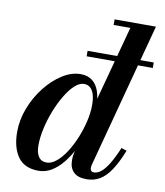

<svg xmlns="http://www.w3.org/2000/svg" viewBox="-85 -820 771 899"><g transform="rotate(10 301.0 -370.0)"><path d="M288 -557V-583H602.5V-557ZM387 10Q345 10 325 -10.2Q305 -30.5 305 -65Q305 -69.5 305.2 -77Q305.5 -84.5 307 -92.5L323 -175L358 -257L357.5 -318L466.5 -723.5H387V-750H583.5L400 -61Q398 -53.5 398 -45.5Q398 -38.5 402 -33Q406 -27.5 415.5 -27.5Q432.5 -27.5 449.2 -40.8Q466 -54 484.2 -83.5Q502.5 -113 523.5 -162.5L549 -154Q526 -96 502 -59.8Q478 -23.5 450 -6.8Q422 10 387 10ZM158.5 10Q91.5 10 60.2 -34.2Q29 -78.5 29 -152.5Q29 -210 50.8 -266.2Q72.5 -322.5 108.8 -368.5Q145 -414.5 188.5 -442.2Q232 -470 275.5 -470Q309 -470 330.8 -453.2Q352.5 -436.5 363 -406.2Q373.5 -376 373.5 -335.5Q373.5 -307 366.8 -270.2Q360 -233.5 347 -194.8Q334 -156 315.2 -119.5Q296.5 -83 272.5 -53.8Q248.5 -24.5 220 -7.2Q191.5 10 158.5 10ZM189.5 -34.5Q212 -34.5 235.2 -53.5Q258.5 -72.5 279.5 -104.8Q300.5 -137 317 -176.8Q333.5 -216.5 343.2 -258Q353 -299.5 353 -337.5Q353 -365.5 347 -385.8Q341 -406 329 -416.8Q317 -427.5 299 -427.5Q277 -427.5 254.2 -406.2Q231.5 -385 210.8 -350Q190 -315 173.5 -272.8Q157 -230.5 147.5 -187.5Q138 -144.5 138 -107.5Q138 -73 150.8 -53.8Q163.5 -34.5 189.5 -34.5Z"/></g></svg>

Font: Bodoni Moda 9pt SemiBold
Style: Italic
Weight: 600
Italic angle: -13°
Designer: Owen Earl
Foundry: indestructible type
Version: Version 2.004